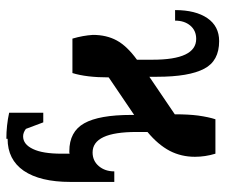

<svg xmlns="http://www.w3.org/2000/svg" viewBox="-74 -436 726 619"><g transform="rotate(90 289.5 -126.0)"><path d="M427 213V217Q384 217 343 208V98H374L395 154Q407 163 419 163Q445 163 460 131Q475 100 475 39V13L471 14H467Q404 14 377 -34Q350 -82 350 -186V-195L229 -113Q229 -41 215 4H104Q94 -30 92 -62Q92 -106 110 -139Q128 -172 172 -204V-255Q172 -395 105 -395Q78 -395 62 -376Q46 -357 46 -327H12Q12 -393 38 -431Q64 -469 112 -469Q176 -469 201 -421Q227 -372 227 -269V-244L348 -326Q348 -370 352 -401Q357 -436 364 -457H475Q485 -424 485 -391Q485 -347 466 -310Q446 -272 405 -238V-202Q405 -61 471 -61Q498 -61 515 -81Q532 -101 532 -131H566V11Q566 108 530 161Q494 213 427 213Z"/></g></svg>

Font: Libra Serif Modern
Style: Bold
Weight: 700
Designer: Stefan Peev, Context Ltd
Foundry: Ascender Corporation
Version: Version 1.000